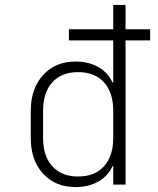

<svg xmlns="http://www.w3.org/2000/svg" viewBox="-20 -750 640 780"><path d="M287 10Q205 10 155 -44.5Q105 -99 105 -189V-300Q105 -390 155 -445Q205 -500 287 -500Q340 -500 379.5 -477.5Q419 -455 437 -415H440V-586H260V-631H440V-730H490V-631H590V-586H490V0H440V-75H437Q419 -35 379.5 -12.5Q340 10 287 10ZM297 -33Q365 -33 402.5 -74.5Q440 -116 440 -189V-300Q440 -374 402.5 -415.5Q365 -457 297 -457Q230 -457 192.5 -415.5Q155 -374 155 -300V-189Q155 -116 192.5 -74.5Q230 -33 297 -33Z"/></svg>

Font: Pitagon Sans Mono Thin
Style: Regular
Weight: 100
Monospace: yes
Designer: Travis Tran
Foundry: Pitagon
Version: Version 1.001; ttfautohint (v1.8.4.7-5d5b);gftools[0.9.26]